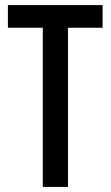

<svg xmlns="http://www.w3.org/2000/svg" viewBox="-20 -734 435 754"><path d="M247 0H148V-625H11V-714H383V-625H247Z"/></svg>

Font: Noto Sans Khmer UI ExtraCondensed Medium
Style: Regular
Weight: 500
Width: 2
Designer: Danh Hong and the Monotype Design Team
Foundry: Monotype Imaging Inc.
Version: Version 2.002; ttfautohint (v1.8.4.7-5d5b)